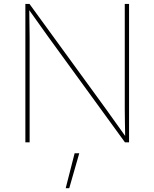

<svg xmlns="http://www.w3.org/2000/svg" viewBox="-20 -748 811 1009"><path d="M113.3 0H135.7V-551.3C135.7 -599.1 133.8 -646.5 133.8 -694.3C168.5 -646.5 201.2 -599.1 235.8 -551.3L636.7 0H658.2V-727.5H635.7V-175.3C635.7 -127.9 637.2 -81.1 637.7 -33.7L536.6 -175.3L134.8 -727.5H113.3ZM325.2 241.2H343.8L396.5 57.6H372.1Z"/></svg>

Font: Raveo Thin
Style: Regular
Weight: 100
Designer: Jakub Foglar, Rasmus Andersson (Inter)
Foundry: Jakubfoglar.com
Version: Version 1.100;Glyphs 3.2.3 (3260)